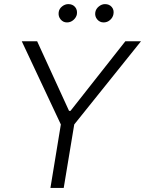

<svg xmlns="http://www.w3.org/2000/svg" viewBox="-20 -932 719 952"><path d="M87.9 -727.5H164.1L322.3 -382.3H329.6L601.6 -727.5H679.2L348.1 -314.9L295.9 0H230L281.7 -314.9ZM312 -820.8Q293 -820.8 280.5 -835.9Q268.1 -851.1 271 -871.6Q273.4 -888.7 287.8 -900.1Q302.2 -911.6 318.8 -911.6Q339.8 -911.6 352.1 -897.5Q364.3 -883.3 361.3 -861.8Q358.4 -845.7 344.5 -833.3Q330.6 -820.8 312 -820.8ZM493.7 -820.8Q474.6 -820.8 461.9 -835.9Q449.2 -851.1 452.6 -871.6Q455.6 -888.2 470 -899.9Q484.4 -911.6 500.5 -911.6Q522 -911.6 534.2 -897.2Q546.4 -882.8 542.5 -861.8Q539.6 -845.2 525.9 -833Q512.2 -820.8 493.7 -820.8Z"/></svg>

Font: Inter Tight Light
Style: Italic
Weight: 300
Italic angle: -9.39999°
Designer: Rasmus Andersson
Foundry: rsms
Version: Version 3.004